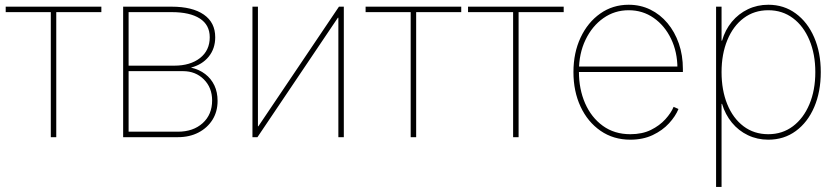

<svg xmlns="http://www.w3.org/2000/svg" viewBox="-20 -563 3442 788"><path d="M188.5 0V-513.2H3.4V-535.6H396V-513.2H210.9V0Z M485.4 0V-535.6H684.6Q769.5 -535.6 816.4 -503.2Q863.3 -470.7 863.3 -410.2Q863.3 -363.3 836.4 -330.3Q809.6 -297.4 763.7 -285.6Q797.9 -277.8 822.3 -259Q846.7 -240.2 859.9 -212.4Q873 -184.6 873 -148.9Q873 -105 852.1 -71.5Q831.1 -38.1 794.4 -19Q757.8 0 710 0ZM507.8 -22.5H710Q772.9 -22.5 811.8 -57.6Q850.6 -92.8 850.6 -150.9Q850.6 -203.1 816.7 -237.1Q782.7 -271 731.4 -271H507.8ZM507.8 -293.5H695.3Q760.7 -293.5 800.8 -324.7Q840.8 -356 840.8 -410.2Q840.8 -460.9 800 -487.1Q759.3 -513.2 684.6 -513.2H507.8Z M1391.1 0H1368.7V-490.2H1366.7L1036.6 0H1016.1V-535.6H1038.6V-44.9H1040.5L1371.1 -535.6H1391.1Z M1665.5 0V-513.2H1480.5V-535.6H1873V-513.2H1688V0Z M2085.9 0V-513.2H1900.9V-535.6H2293.5V-513.2H2108.4V0Z M2566.9 10.3Q2497.6 10.3 2444.8 -26.1Q2392.1 -62.5 2362.8 -125.2Q2333.5 -188 2333.5 -267.1Q2333.5 -346.2 2362.8 -408.7Q2392.1 -471.2 2443.4 -507.3Q2494.6 -543.5 2560.1 -543.5Q2608.4 -543.5 2648.9 -523.7Q2689.5 -503.9 2719.5 -468Q2749.5 -432.1 2766.1 -384.3Q2782.7 -336.4 2782.7 -279.8V-267.6H2345.2V-290H2769.5L2760.3 -282.2Q2760.3 -349.6 2734.1 -403.8Q2708 -458 2662.8 -489.5Q2617.7 -521 2560.1 -521Q2502.4 -521 2456.3 -488.5Q2410.2 -456.1 2383.1 -399.7Q2356 -343.3 2356 -271V-269Q2356 -197.3 2381.3 -139.2Q2406.7 -81.1 2454.1 -46.6Q2501.5 -12.2 2566.9 -12.2Q2615.7 -12.2 2651.4 -29.8Q2687 -47.4 2710.7 -73.5Q2734.4 -99.6 2744.6 -124.5L2764.6 -115.7Q2752.4 -85.9 2725.8 -56.9Q2699.2 -27.8 2659.2 -8.8Q2619.1 10.3 2566.9 10.3Z M2918.9 204.1V-535.6H2941.4V-396H2943.4Q2956.1 -440.4 2983.6 -473.6Q3011.2 -506.8 3049.6 -525.1Q3087.9 -543.5 3133.3 -543.5Q3197.3 -543.5 3245.8 -507.8Q3294.4 -472.2 3321.5 -409.7Q3348.6 -347.2 3348.6 -267.1Q3348.6 -186.5 3321.8 -123.8Q3294.9 -61 3246.3 -25.4Q3197.8 10.3 3133.3 10.3Q3087.9 10.3 3049.6 -8.1Q3011.2 -26.4 2983.9 -59.6Q2956.5 -92.8 2943.4 -136.7H2941.4V204.1ZM3133.3 -12.2Q3190.9 -12.2 3234.4 -44.9Q3277.8 -77.6 3302 -135.3Q3326.2 -192.9 3326.2 -267.1Q3326.2 -340.8 3302 -398.4Q3277.8 -456.1 3234.4 -488.5Q3190.9 -521 3133.3 -521Q3075.2 -521 3032 -488.5Q2988.8 -456.1 2965.1 -398.4Q2941.4 -340.8 2941.4 -267.1Q2941.4 -192.9 2964.8 -135.3Q2988.3 -77.6 3031.5 -44.9Q3074.7 -12.2 3133.3 -12.2Z"/></svg>

Font: Inter 20pt Thin
Style: Regular
Weight: 250
Version: Version 4.001;git-66647c0bb